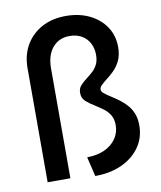

<svg xmlns="http://www.w3.org/2000/svg" viewBox="-84 -815 751 893"><g transform="rotate(-10 291.0 -368.5)"><path d="M177.7 0H70.3V-538.6Q70.3 -600.6 97.7 -647.5Q125 -694.3 173.6 -720.7Q222.2 -747.1 287.1 -747.1Q350.1 -747.1 398.7 -723.4Q447.3 -699.7 474.9 -658.2Q502.4 -616.7 502.4 -563Q502.4 -524.4 489.3 -497.8Q476.1 -471.2 457.5 -453.4Q439 -435.5 421.4 -422.4Q407.7 -411.6 397.7 -402.1Q387.7 -392.6 387.7 -381.8Q387.7 -372.6 397.7 -363.8Q407.7 -355 431.2 -340.3Q452.6 -326.7 471.7 -312Q490.7 -297.4 505.1 -279.8Q519.5 -262.2 527.8 -239.5Q536.1 -216.8 536.1 -187Q536.1 -128.9 504.9 -84.5Q473.6 -40 418.9 -15.1Q364.3 9.8 293.5 9.8L271.5 -82.5Q317.9 -82.5 353 -98.4Q388.2 -114.3 408.2 -142.6Q428.2 -170.9 428.2 -207Q428.2 -235.8 416.5 -254.9Q404.8 -273.9 387 -287.1Q369.1 -300.3 350.6 -312Q327.1 -326.2 309.1 -341.6Q291 -356.9 291 -382.8Q291 -404.3 304 -418.2Q316.9 -432.1 334.5 -445.3Q349.1 -456.5 362.8 -469Q376.5 -481.4 385.7 -499.5Q395 -517.6 395 -544.9Q395 -576.7 381.6 -601.1Q368.2 -625.5 344.2 -638.9Q320.3 -652.3 288.6 -652.3Q237.8 -652.3 207.8 -616.5Q177.7 -580.6 177.7 -518.6Z"/></g></svg>

Font: Kumbh Sans Medium
Style: Regular
Weight: 500
Version: Version 1.005